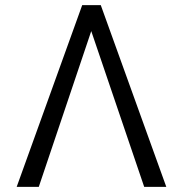

<svg xmlns="http://www.w3.org/2000/svg" viewBox="-20 -727 712 747"><path d="M335 -606 130.9 0H44.9L299.8 -707H372.1L627 0H541Z"/></svg>

Font: Pretendard Std Light
Style: Regular
Weight: 300
Designer: Base glyphs from Inter by Rasmus Andersson; Hangeul glyphs from Noto Sans CJK(Source Han Sans) by Jang Soo-young and Kan
Foundry: Kil Hyung-jin
Version: Version 1.309